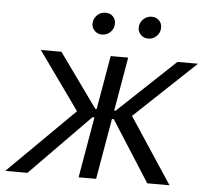

<svg xmlns="http://www.w3.org/2000/svg" viewBox="-87 -754 870 808"><g transform="rotate(5 348.5 -350.0)"><path d="M267 -300 262 -250 69 -520H156L319 -293H334L327 -257H310L58 0H-36ZM364 -520H438L348 0H274ZM400 -257H383L390 -293H405L646 -520H733L451 -254L457 -305L658 0H564ZM276 -649Q276 -670 291 -685Q306 -700 327 -700Q346 -700 358 -688Q370 -676 370 -658Q370 -636 355 -621.5Q340 -607 319 -607Q301 -607 288.5 -619.5Q276 -632 276 -649ZM471 -649Q471 -670 486 -685Q501 -700 522 -700Q541 -700 553 -688Q565 -676 565 -658Q565 -636 550 -621.5Q535 -607 514 -607Q496 -607 483.5 -619.5Q471 -632 471 -649Z"/></g></svg>

Font: Fixel Italic Variable 20240409 Display Thin
Style: Italic
Weight: 100
Italic angle: -10°
Designer: AlfaBravo + MacPaw
Foundry: Kyrylo Tkachov, Marchela Mozhyna, Serhii Makarenko, Maria Weinstein, Zakhar Kryvoshyya
Version: Version 1.211;Glyphs 3.2 (3225)